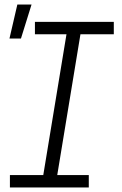

<svg xmlns="http://www.w3.org/2000/svg" viewBox="-20 -832 540 852"><path d="M374 0H24V-55H172L275 -680H135V-735H485V-680H337L234 -55H374ZM22 -661 57 -812H120L73 -661Z"/></svg>

Font: Iosevka Term Curly Light
Style: Italic
Weight: 300
Italic angle: -9°
Designer: Belleve Invis
Foundry: Belleve Invis
Version: Version 32.3.0